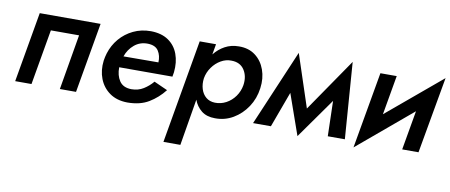

<svg xmlns="http://www.w3.org/2000/svg" viewBox="-65 -761 2908 1240"><g transform="rotate(10 1389.0 -141.0)"><path d="M516 -460 436 0H330L392 -363H207L144 0H37L117 -460Z M1013 -113Q971 -59 914 -24.5Q857 10 773 10Q704 9 657.5 -24Q611 -57 590 -111Q569 -165 577 -230Q581 -256 588 -279Q605 -334 641.5 -377Q678 -420 730 -445Q782 -470 845 -470Q915 -469 960 -438Q1005 -407 1024.5 -354Q1044 -301 1037 -235Q1035 -222 1032 -205H683Q682 -152 706 -116Q730 -80 784 -79Q829 -79 863.5 -100.5Q898 -122 924 -153ZM839 -387Q788 -388 751 -357Q714 -326 698 -279L927 -280Q929 -324 909 -355Q889 -386 839 -387Z M1159 220H1048L1166 -460H1273L1261 -391Q1290 -428 1330.5 -450Q1371 -472 1421 -472Q1485 -473 1529 -440Q1573 -407 1593 -351.5Q1613 -296 1604 -230Q1595 -161 1558.5 -106Q1522 -51 1467.5 -19Q1413 13 1349 12Q1294 12 1260 -15Q1226 -42 1210 -85ZM1493 -230Q1502 -289 1474.5 -331Q1447 -373 1389 -373Q1354 -374 1321 -355Q1288 -336 1264.5 -303Q1241 -270 1234 -230Q1229 -192 1239 -159.5Q1249 -127 1272.5 -107.5Q1296 -88 1331 -87Q1370 -86 1404.5 -104.5Q1439 -123 1462.5 -156Q1486 -189 1493 -230Z M1597 0 1809 -498 1923 -153 2162 -501 2199 0H2087L2081 -231L1894 33L1800 -234L1714 0Z M2458 -460 2413 -202 2771 -502 2682 0H2575L2620 -258L2263 42L2351 -460Z"/></g></svg>

Font: Jost* Medium
Style: Italic
Weight: 500
Italic angle: -10°
Version: Version 3.7